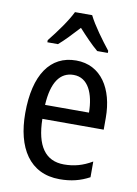

<svg xmlns="http://www.w3.org/2000/svg" viewBox="-87 -823 636 891"><g transform="rotate(10 231.0 -378.0)"><path d="M274 -766H193C172 -722 128 -662 91 -616V-606H141C168 -629 201 -664 233 -699C265 -664 296 -631 326 -606H376V-616C342 -659 296 -721 274 -766ZM238 -546C116 -546 47 -445 47 -265C47 -102 115 10 257 10C311 10 354 -1 397 -24V-98C353 -72 312 -61 265 -61C177 -61 132 -125 130 -252H419V-308C419 -444 356 -546 238 -546ZM238 -478C307 -478 337 -407 338 -318H131C137 -425 174 -478 238 -478Z"/></g></svg>

Font: Noto Sans Malayalam Condensed
Style: Regular
Weight: 400
Width: 3
Designer: Jelle Bosma - Monotype Design Team
Foundry: Monotype Imaging Inc.
Version: Version 2.104